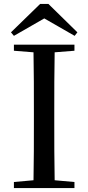

<svg xmlns="http://www.w3.org/2000/svg" viewBox="-20 -960 451 980"><path d="M227 -940H185L36 -795L51 -777L206 -866L361 -777L375 -795ZM51 -701 151 -693C153 -593 153 -493 153 -392V-339C153 -239 153 -138 151 -40L51 -31V0H360V-31L259 -40C257 -140 257 -239 257 -340V-392C257 -493 257 -593 259 -693L360 -701V-732H51Z"/></svg>

Font: Source Han Serif CN Medium
Style: Regular
Weight: 500
Designer: Ryoko NISHIZUKA 西塚涼子 (kana & ideographs); Frank Grießhammer (Latin, Greek & Cyrillic); Wenlong ZHANG 张文龙 (bopomofo); San
Foundry: Adobe
Version: Version 2.002;hotconv 1.1.0;makeotfexe 2.6.0